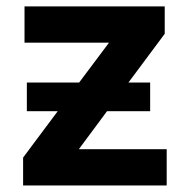

<svg xmlns="http://www.w3.org/2000/svg" viewBox="-20 -565 582 585"><path d="M487.9 -110.4V0H50.4V-84.9L155.9 -226.2H61.8V-313.6H221.2L312.1 -435H54.7V-545.5H481.9V-462L371.4 -313.6H437.5V-226.2H306.1L220.2 -110.4Z"/></svg>

Font: Interface
Style: Bold
Weight: 700
Designer: Rasmus Andersson
Foundry: rsms
Version: Version 1.8